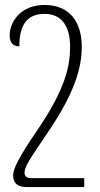

<svg xmlns="http://www.w3.org/2000/svg" viewBox="-20 -522 405 775"><path d="M160 -502C61 -502 19 -431 19 -380C19 -348 34 -335 58 -335C58 -417 86 -466 160 -466C234 -466 263 -409 263 -334C263 -255 244 -164 133 0C56 112 33 160 33 185C33 226 63 233 88 233H320V197H105C86 197 79 187 79 175C80 150 96 126 172 14C282 -148 310 -248 310 -334C310 -433 261 -502 160 -502Z"/></svg>

Font: Noto Serif Armenian ExtraCondensed Light
Style: Regular
Weight: 300
Width: 2
Designer: Monotype Design Team
Foundry: Monotype Imaging Inc.
Version: Version 2.008